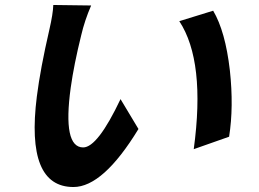

<svg xmlns="http://www.w3.org/2000/svg" viewBox="-20 -734 1040 771"><path d="M346 -712Q320 -652 306 -592Q277 -475 264 -382Q231 -142 314 -142Q372 -142 464 -336L536 -216Q394 17 275 17Q82 17 128 -347Q142 -458 178 -614Q193 -679 194 -714ZM836 -691Q885 -608 903 -452Q919 -305 900 -185L758 -135Q806 -488 700 -649Z"/></svg>

Font: KaiGen Gothic CN Bold
Style: Bold
Weight: 700
Designer: Ryoko NISHIZUKA  (kana & ideographs); Paul D. Hunt (Latin, Greek & Cyrillic); Wenlong ZHANG  (bopomofo); Sandoll Communi
Foundry: Adobe Systems Incorporated
Version: Version 1.002.20150501